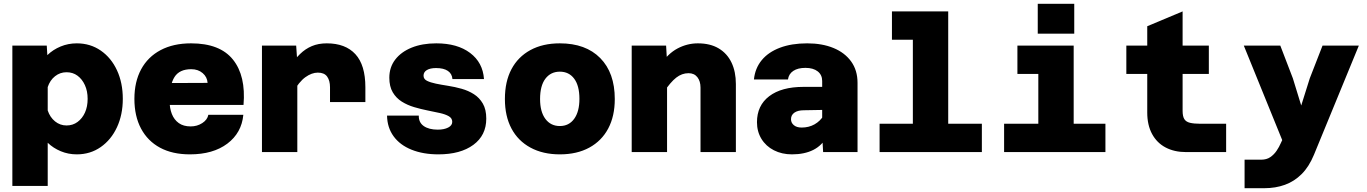

<svg xmlns="http://www.w3.org/2000/svg" viewBox="-20 -800 7190 1010"><path d="M384 -572Q455 -572 510 -534Q565 -496 595.5 -430Q626 -364 626 -280Q626 -197 595.5 -131Q565 -65 510 -26.5Q455 12 384 12Q339 12 299.5 -4.5Q260 -21 231 -49V178H45V-560H226L229 -510Q259 -539 299 -555.5Q339 -572 384 -572ZM330 -140Q363 -140 388 -158.5Q413 -177 427 -208Q441 -239 441 -280Q441 -321 426.5 -352.5Q412 -384 387.5 -402Q363 -420 330 -420Q296 -420 269.5 -399Q243 -378 231 -342V-219Q243 -183 269.5 -161.5Q296 -140 330 -140Z M979 12Q887 12 822 -23Q757 -58 722 -123.5Q687 -189 687 -280Q687 -370 722.5 -435.5Q758 -501 825 -536.5Q892 -572 985 -572Q1137 -572 1205.5 -486.5Q1274 -401 1261 -248H832L833 -363L1072 -364Q1070 -395 1046 -415.5Q1022 -436 986 -436Q924 -436 898 -395Q872 -354 872 -271Q872 -231 884 -200.5Q896 -170 920.5 -152.5Q945 -135 983 -135Q1017 -135 1044 -152.5Q1071 -170 1076 -196H1260Q1251 -101 1176 -44.5Q1101 12 979 12Z M1716 -263V-341Q1716 -376 1701 -397Q1686 -418 1652 -418Q1620 -418 1586.5 -394Q1553 -370 1520 -312L1503 -449Q1530 -488 1558 -515.5Q1586 -543 1620.5 -557.5Q1655 -572 1699 -572Q1797 -572 1849.5 -515Q1902 -458 1902 -341V-263ZM1358 0V-560H1538L1544 -473V0Z M2286 12Q2206 12 2145 -12.5Q2084 -37 2050.5 -83Q2017 -129 2016 -192H2183Q2182 -156 2209 -137Q2236 -118 2283 -118Q2316 -118 2337.5 -129Q2359 -140 2359 -159Q2359 -178 2341 -188.5Q2323 -199 2293.5 -205.5Q2264 -212 2229 -219Q2194 -226 2158.5 -236.5Q2123 -247 2093.5 -265.5Q2064 -284 2046 -314.5Q2028 -345 2028 -391Q2028 -446 2059 -486.5Q2090 -527 2145.5 -549.5Q2201 -572 2275 -572Q2386 -572 2453 -521.5Q2520 -471 2526 -384H2360Q2358 -412 2336 -427Q2314 -442 2274 -442Q2243 -442 2225.5 -431.5Q2208 -421 2208 -402Q2208 -384 2226 -375Q2244 -366 2273 -360Q2302 -354 2337.5 -348.5Q2373 -343 2408.5 -333Q2444 -323 2473 -304.5Q2502 -286 2520 -255Q2538 -224 2538 -176Q2538 -88 2470 -38Q2402 12 2286 12Z M2925 12Q2836 12 2770.5 -23.5Q2705 -59 2670.5 -124Q2636 -189 2636 -279Q2636 -371 2670.5 -436Q2705 -501 2770 -536.5Q2835 -572 2925 -572Q3061 -572 3137.5 -494.5Q3214 -417 3214 -279Q3214 -189 3179.5 -124Q3145 -59 3080 -23.5Q3015 12 2925 12ZM2925 -137Q2973 -137 3000.5 -175Q3028 -213 3028 -280Q3028 -349 3000.5 -386Q2973 -423 2925 -423Q2877 -423 2849 -386Q2821 -349 2821 -279Q2821 -212 2849 -174.5Q2877 -137 2925 -137Z M3665 0V-339Q3665 -373 3648.5 -394Q3632 -415 3602 -415Q3567 -415 3537 -391.5Q3507 -368 3470 -313L3452 -456Q3493 -518 3544 -545Q3595 -572 3651 -572Q3716 -572 3760.5 -545.5Q3805 -519 3828 -471Q3851 -423 3851 -358V0ZM3303 0V-560H3484L3489 -474V0Z M4310 0 4305 -87V-374Q4305 -406 4281.5 -424.5Q4258 -443 4217 -443Q4177 -443 4153 -427Q4129 -411 4125 -382H3946Q3952 -441 3987 -483.5Q4022 -526 4083 -549Q4144 -572 4226 -572Q4305 -572 4364.5 -547.5Q4424 -523 4457.5 -476.5Q4491 -430 4491 -364V0ZM4146 12Q4093 12 4051 -9.5Q4009 -31 3985.5 -69.5Q3962 -108 3962 -157Q3962 -245 4026.5 -294Q4091 -343 4207 -343H4321L4320 -222L4209 -220Q4177 -220 4159 -207.5Q4141 -195 4141 -173Q4141 -154 4156 -141.5Q4171 -129 4197 -129Q4235 -129 4265 -146Q4295 -163 4313 -193L4331 -84Q4305 -35 4258.5 -11.5Q4212 12 4146 12Z M4782 0V-740H4968V0ZM4607 0V-149H5145V0ZM4672 -591V-740H4875V-591Z M5442 0V-560H5628V0ZM5262 0V-149H5795V0ZM5332 -411V-560H5535V-411ZM5439 -623V-780H5631V-623Z M6218 0Q6158 0 6112 -24Q6066 -48 6040.5 -95Q6015 -142 6015 -208V-662L6201 -740V-217Q6201 -188 6210 -173.5Q6219 -159 6240 -154Q6261 -149 6294 -149H6430V0ZM5905 -411V-560H6339V-411Z M6781 -388 6825 -245 6870 -388 6937 -560H7128L6892 14Q6866 77 6827.5 115.5Q6789 154 6739.5 172Q6690 190 6631 190H6527V40H6614Q6643 40 6662.5 26.5Q6682 13 6695.5 -7Q6709 -27 6718 -48L6725 -63L6523 -560H6715Z"/></svg>

Font: Azeret Mono Thin ExtraBold
Style: Regular
Weight: 800
Version: Version 1.002